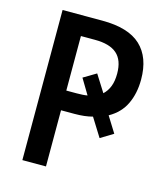

<svg xmlns="http://www.w3.org/2000/svg" viewBox="-107 -798 767 882"><g transform="rotate(15 276.0 -357.0)"><path d="M512.7 -498.5Q512.7 -432.6 488.5 -381.8Q464.4 -331.1 411.1 -301.3L458 -226.1L397.9 -189.5L343.3 -276.9Q324.7 -272 303.5 -269.5Q282.2 -267.1 257.8 -267.1H193.8V0H81.5V-713.9H270.5Q395 -713.9 453.9 -658.7Q512.7 -603.5 512.7 -498.5ZM193.8 -360.8H242.7Q257.3 -360.8 270.3 -361.6Q283.2 -362.3 293.9 -364.3L250 -437.5L310.5 -473.6L361.3 -393.1Q379.9 -410.2 389.6 -435.3Q399.4 -460.4 399.4 -496.1Q399.4 -560.1 365.2 -590.1Q331.1 -620.1 260.7 -620.1H193.8Z"/></g></svg>

Font: Open Sans SemiCondensed SemiBold
Style: Regular
Weight: 600
Width: 4
Designer: Monotype Design Team
Foundry: Monotype Imaging Inc.
Version: Version 3.000